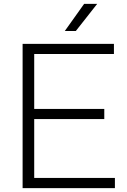

<svg xmlns="http://www.w3.org/2000/svg" viewBox="-20 -965 654 985"><path d="M96 0V-740H564.5V-688H155.5V-406H515V-354H155.5V-52H569.5V0ZM312.5 -806 411.5 -945H478.5L369 -806Z"/></svg>

Font: Encode Sans Semi Expanded Light
Style: Regular
Weight: 300
Width: 6
Designer: Multiple Designers
Foundry: Impallari Type
Version: Version 3.000; ttfautohint (v1.8.3) -l 8 -r 50 -G 200 -x 14 